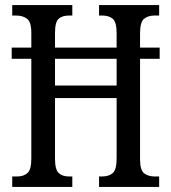

<svg xmlns="http://www.w3.org/2000/svg" viewBox="-20 -734 673 754"><path d="M28 0V-41H47Q73 -41 88 -54.5Q103 -68 103 -111V-503H26V-547H103V-605Q103 -648 86 -660.5Q69 -673 43 -673H28V-714H264V-673H251Q225 -673 210.5 -660.5Q196 -648 196 -604V-547H438V-603Q438 -647 423 -660Q408 -673 381 -673H369V-714H605V-673H587Q561 -673 545.5 -660Q530 -647 530 -603V-547H607V-503H530V-108Q530 -66 546 -53.5Q562 -41 587 -41H605V0H369V-41H381Q408 -41 423 -54.5Q438 -68 438 -112V-349H196V-111Q196 -68 210.5 -54.5Q225 -41 251 -41H264V0ZM196 -398H438V-503H196Z"/></svg>

Font: Noto Serif Lao ExtraCondensed
Style: Regular
Weight: 400
Width: 2
Designer: Monotype Design Team
Foundry: Monotype Imaging Inc.
Version: Version 2.003; ttfautohint (v1.8.4.7-5d5b)